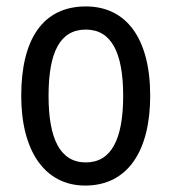

<svg xmlns="http://www.w3.org/2000/svg" viewBox="-20 -567 533 597"><path d="M447 -269C447 -450 371 -547 247 -547C114 -547 46 -446 46 -269C46 -98 119 10 245 10C378 10 447 -99 447 -269ZM131 -269C131 -404 166 -475 247 -475C326 -475 363 -404 363 -269C363 -134 326 -62 247 -62C167 -62 131 -135 131 -269Z"/></svg>

Font: Noto Sans Lao Looped Condensed
Style: Regular
Weight: 400
Width: 3
Designer: Mark Frömberg, Ben Mitchell
Foundry: The Fontpad Ltd
Version: Version 1.002